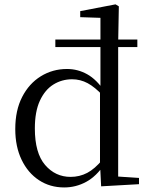

<svg xmlns="http://www.w3.org/2000/svg" viewBox="-20 -825 669 860"><path d="M227.9 -614.1V-647.9H595.2V-614.1ZM136.1 -249.5Q136.1 -139.6 182 -86.1Q227.9 -32.7 296.2 -32.7Q336.4 -32.7 370.6 -50.6Q404.7 -68.5 439.4 -110.2L447.4 -107.1L448.8 -90.8Q412.4 -35.6 366.2 -10.5Q320.1 14.6 267.4 14.6Q204 14.6 154.4 -18Q104.9 -50.6 76.7 -109.5Q48.4 -168.5 48.4 -247Q48.4 -330.7 79.2 -390.6Q109.9 -450.6 162.7 -483.3Q215.6 -516 280.4 -516Q328.3 -516 370.8 -492.3Q413.3 -468.6 450 -413.6H455.5L440.8 -396.7Q405.2 -434.9 372.6 -452.4Q340 -469.9 302.8 -469.9Q256.9 -469.9 219 -446.3Q181.2 -422.7 158.7 -374Q136.1 -325.2 136.1 -249.5ZM602.6 0 433 9.6 428.1 -88.6 427.9 -91.2V-418.7L429.9 -425.7V-745.1L339.3 -748.1V-775.1L497.5 -805.5L512.3 -796.5L509.3 -633.4V-34.2L602.6 -27.8Z"/></svg>

Font: Noto Serif KR ExtraLight
Style: Regular
Weight: 200
Designer: Ryoko NISHIZUKA 西塚涼子 (kana & ideographs); Frank Grießhammer (Latin, Greek & Cyrillic); Wenlong ZHANG 张文龙 (bopomofo); San
Foundry: Adobe
Version: Version 2.002-H1;hotconv 1.1.0;makeotfexe 2.6.0